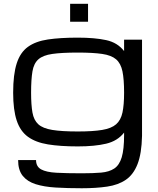

<svg xmlns="http://www.w3.org/2000/svg" viewBox="-20 -770 827 1004"><path d="M407.7 214.4Q333 214.4 271.7 210.7Q210.4 207 166.5 193.1Q122.6 179.2 98.6 149.2Q74.7 119.1 74.7 66.9H168.5Q168.5 101.1 195.1 115.7Q221.7 130.4 274.9 133.3Q328.1 136.2 407.7 136.2Q466.8 136.2 508.8 132.6Q550.8 128.9 577.4 111.3Q604 93.8 616.5 52.5Q628.9 11.2 628.9 -63.5V-76.7Q594.7 -32.7 534.9 -18.6Q475.1 -4.4 386.7 -4.4Q295.4 -4.4 231 -14.9Q166.5 -25.4 126.2 -54.7Q85.9 -84 67.4 -139.6Q48.8 -195.3 48.8 -285.2Q48.8 -380.9 67.4 -438.5Q85.9 -496.1 126.2 -525.1Q166.5 -554.2 231 -563.7Q295.4 -573.2 386.7 -573.2Q475.1 -573.2 534.9 -560.3Q594.7 -547.4 628.9 -502.9V-562.5H722.7V-59.6Q720.7 33.2 699.2 88.1Q677.7 143.1 637.9 170.2Q598.1 197.3 540.3 205.8Q482.4 214.4 407.7 214.4ZM628.9 -285.2Q628.9 -355 620.4 -396.7Q611.8 -438.5 587.2 -459.7Q562.5 -481 514.4 -488Q466.3 -495.1 386.7 -495.1Q302.7 -495.1 253.7 -488Q204.6 -481 180.7 -459.7Q156.7 -438.5 149.7 -396.7Q142.6 -355 142.6 -285.2Q142.6 -221.7 149.7 -181.6Q156.7 -141.6 180.4 -120.1Q204.1 -98.6 253.4 -90.6Q302.7 -82.5 386.7 -82.5Q466.3 -82.5 514.4 -90.6Q562.5 -98.6 587.2 -120.1Q611.8 -141.6 620.4 -181.6Q628.9 -221.7 628.9 -285.2ZM346.7 -656.2V-750H440.4V-656.2Z"/></svg>

Font: Michroma
Style: Regular
Weight: 400
Designer: Vernon Adams
Foundry: Vernon Adams
Version: Version 1.100; ttfautohint (v1.8.4.7-5d5b);gftools[0.9.29]